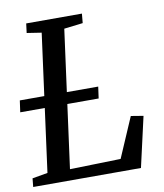

<svg xmlns="http://www.w3.org/2000/svg" viewBox="-83 -811 750 879"><g transform="rotate(-10 292.0 -371.5)"><path d="M0 0 4 -39.5 75.5 -52 161 -689 93 -699.5 98.5 -743H357.5L353.5 -699.5L266 -689L180 -51L416.5 -57L496.5 -242.5L554 -233L501 0ZM1 -347 8.5 -401H373L365.5 -347Z"/></g></svg>

Font: Merriweather 20pt
Style: Italic
Weight: 400
Italic angle: -7.8°
Version: Version 2.101